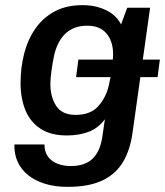

<svg xmlns="http://www.w3.org/2000/svg" viewBox="-20 -541 642 747"><path d="M276 -241 285 -309H602L593 -241ZM243 186Q194 186 155 174Q116 162 89 140Q62 118 48.5 88Q35 58 36 21H153Q153 49 166 67.5Q179 86 202.5 95.5Q226 105 255 105Q311 105 340.5 76Q370 47 378 -8L388 -77Q362 -42 324.5 -28Q287 -14 240 -14Q178 -14 138 -40Q98 -66 79 -112Q60 -158 60 -218Q60 -278 74 -332.5Q88 -387 117.5 -429.5Q147 -472 192.5 -496.5Q238 -521 302 -521Q351 -521 391.5 -502Q432 -483 451 -446L475 -511H564L496 -27Q487 41 459 88.5Q431 136 378.5 161Q326 186 243 186ZM274 -94Q332 -94 362 -127.5Q392 -161 403 -207Q411 -242 415.5 -275.5Q420 -309 420 -330Q420 -380 394.5 -410.5Q369 -441 319 -441Q269 -441 237 -412.5Q205 -384 191 -328Q184 -294 180 -263.5Q176 -233 176 -215Q176 -163 199 -128.5Q222 -94 274 -94Z"/></svg>

Font: Chivo Mono Medium Medium
Style: Italic
Weight: 500
Italic angle: -8.05°
Monospace: yes
Version: Version 1.008